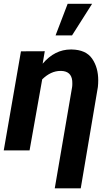

<svg xmlns="http://www.w3.org/2000/svg" viewBox="-20 -802 592 1024"><path d="M276.4 -613.3H364.3L471.2 -781.7H340.8ZM91.8 -528.3 0 0H137.7L205.1 -378.9C235.8 -408.7 268.1 -423.8 302.7 -423.8C304.2 -423.8 305.7 -423.8 307.1 -423.8C342.8 -422.4 361.8 -404.8 365.2 -371.1C365.7 -366.7 365.7 -362.3 365.7 -357.9C365.7 -351.6 365.7 -345.2 364.7 -338.4L272 202.6H410.6L502 -337.9C503.4 -350.6 503.9 -362.3 503.9 -374C503.9 -418.9 493.2 -457.5 471.2 -489.3C449.2 -521 413.1 -537.1 362.3 -538.1C360.8 -538.1 359.4 -538.1 357.9 -538.1C300.3 -538.1 250.5 -512.7 207.5 -462.4L218.8 -528.8Z"/></svg>

Font: Roboto
Style: Bold Italic
Weight: 700
Italic angle: -12°
Designer: Google
Version: Version 2.137; 2017